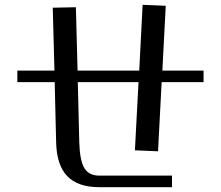

<svg xmlns="http://www.w3.org/2000/svg" viewBox="-20 -772 916 797"><path d="M636 -144 651 -431H825V-479H654L668 -748L572 -752L558 -479H302L295 -742L199 -740L206 -479H52V-431H207L213 -182Q215 -87 259 -41Q303 5 392 5H694V-43H392Q349 -43 330 -74.5Q311 -106 309 -184L303 -431H555L540 -148Z"/></svg>

Font: LXGW Marker Gothic
Style: Regular
Weight: 400
Version: Version 1.001